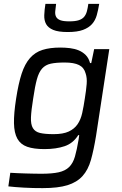

<svg xmlns="http://www.w3.org/2000/svg" viewBox="-20 -763 629 989"><path d="M23 0ZM200 206Q176 206 151 205.5Q126 205 102.5 203.5Q79 202 58.5 200.5Q38 199 23 197L33 127Q50 128 70.5 129Q91 130 112 130.5Q133 131 153.5 131.5Q174 132 192 132Q248 132 282 124.5Q316 117 336 97.5Q356 78 366 43.5Q376 9 385 -45L388 -67H383Q357 -25 313 -10Q269 5 209 5Q154 5 120 -7Q86 -19 69.5 -48.5Q53 -78 52 -128Q51 -178 63 -255Q75 -333 91.5 -383.5Q108 -434 134.5 -464Q161 -494 199 -506Q237 -518 291 -518Q316 -518 340.5 -515Q365 -512 385.5 -503.5Q406 -495 421.5 -479.5Q437 -464 444 -438H450L465 -510H543L475 -65Q463 9 448.5 60.5Q434 112 405 144Q376 176 327.5 191Q279 206 200 206ZM256 -72Q305 -72 334 -85.5Q363 -99 379.5 -123Q396 -147 403.5 -181Q411 -215 417 -256Q424 -299 426.5 -330.5Q429 -362 421 -385Q413 -415 387 -428Q361 -441 313 -441Q269 -441 241.5 -435Q214 -429 197 -410Q180 -391 170 -354.5Q160 -318 151 -256Q141 -195 139.5 -158.5Q138 -122 149.5 -103Q161 -84 186.5 -78Q212 -72 256 -72ZM207 -598ZM491 -743Q486 -712 478.5 -685Q471 -658 454 -639Q437 -620 407.5 -609Q378 -598 329 -598Q280 -598 254 -609Q228 -620 217.5 -639Q207 -658 208 -685Q209 -712 214 -743H269Q266 -721 264.5 -704.5Q263 -688 269 -676.5Q275 -665 290.5 -659Q306 -653 337 -653Q368 -653 386 -659Q404 -665 413.5 -676.5Q423 -688 427.5 -704.5Q432 -721 435 -743Z"/></svg>

Font: Azeri Sans
Style: Italic
Weight: 400
Designer: Hector Gatti & Omnibus-Type (original fonts) / Cristiano Sobral (main changes and remastering)
Foundry: Omnibus-Type
Version: Version 0.07;August 21, 2020;FontCreator 13.0.0.2681 64-bit;